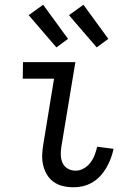

<svg xmlns="http://www.w3.org/2000/svg" viewBox="-20 -782 540 810"><path d="M290 8Q267 8 245.5 3Q224 -2 206.5 -14.5Q189 -27 178 -45.5Q167 -64 162 -85.5Q157 -107 158 -130Q159 -153 163 -175L208 -450H76L77 -520H298L239 -164Q236 -146 236.5 -128Q237 -110 244 -94.5Q251 -79 266 -70.5Q281 -62 299 -62Q317 -62 333.5 -71.5Q350 -81 361.5 -96Q373 -111 379.5 -128.5Q386 -146 390 -163L459 -154Q455 -134 447.5 -114Q440 -94 429.5 -75.5Q419 -57 404 -40.5Q389 -24 370.5 -13Q352 -2 331.5 3Q311 8 290 8ZM388 -582 271 -718 332 -762 437 -618ZM218 -582 101 -718 162 -762 267 -618Z"/></svg>

Font: Iosevka Term Curly
Style: Italic
Weight: 400
Italic angle: -9°
Designer: Belleve Invis
Foundry: Belleve Invis
Version: Version 32.3.0